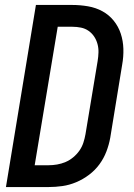

<svg xmlns="http://www.w3.org/2000/svg" viewBox="-20 -755 540 775"><path d="M4 0 125 -735H271Q304 -735 335.5 -729.5Q367 -724 393.5 -709.5Q420 -695 439 -671.5Q458 -648 467.5 -619Q477 -590 478 -558Q479 -526 473 -493L425 -199Q420 -171 409.5 -143.5Q399 -116 381.5 -92Q364 -68 339.5 -49.5Q315 -31 287.5 -19.5Q260 -8 232 -4Q204 0 176 0ZM120 -88H176Q193 -88 210.5 -91Q228 -94 244.5 -101Q261 -108 275.5 -120Q290 -132 300.5 -147Q311 -162 316.5 -179Q322 -196 325 -213L374 -508Q377 -526 377.5 -543.5Q378 -561 373.5 -577.5Q369 -594 360 -607.5Q351 -621 337.5 -630.5Q324 -640 307 -643.5Q290 -647 272 -647H213Z"/></svg>

Font: Iosevka SS18 Semibold
Style: Italic
Weight: 600
Italic angle: -9°
Monospace: yes
Designer: Belleve Invis
Foundry: Belleve Invis
Version: Version 25.1.1; ttfautohint (v1.8.4)